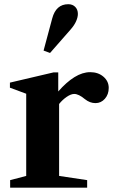

<svg xmlns="http://www.w3.org/2000/svg" viewBox="-20 -870 529 890"><path d="M27 0V-35L101.5 -54.5V-435.5L26 -463.5V-487L228.5 -534.5H250V-446Q288 -489.5 325.2 -512.5Q362.5 -535.5 398 -535.5Q435 -535.5 459.5 -514.5Q484 -493.5 484 -462.5Q484 -432.5 466.2 -412.2Q448.5 -392 422.5 -392Q396.5 -392 373.5 -410.5Q345 -434.5 324 -434.5Q309 -434.5 289.2 -421Q269.5 -407.5 254 -388V-54.5L384 -35V0ZM212 -624.5 182 -635.5 222 -784.5Q239.5 -850.5 296.5 -850.5Q316.5 -850.5 328.8 -838Q341 -825.5 341 -805.5Q341 -790.5 333 -772Q325 -753.5 308 -734Z"/></svg>

Font: Libre Caslon Text
Style: Bold
Weight: 700
Designer: Pablo Impallari, Rodrigo Fuenzalida, Katja Schimmel
Foundry: Pablo Impallari, Rodrigo Fuenzalida
Version: Version 2.000